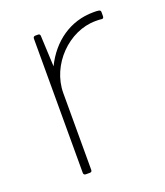

<svg xmlns="http://www.w3.org/2000/svg" viewBox="-100 -569 551 640"><g transform="rotate(-20 175.0 -249.5)"><path d="M110 0C115 0 118 -2 118 -8V-280C118 -380 206 -469 301 -469C311 -469 316 -469 322 -468C327 -467 330 -470 330 -476V-490C330 -495 328 -497 323 -498C318 -499 313 -499 304 -499C222 -499 155 -451 118 -375L113 -484C113 -490 110 -492 105 -492H96C91 -492 88 -489 88 -484V-8C88 -3 91 0 96 0Z"/></g></svg>

Font: LINE Seed Sans TH Thin
Style: Regular
Weight: 250
Designer: Dalton Maag Ltd | Thai characters by Cadson Demak Co.,Ltd.
Foundry: Dalton Maag Ltd
Version: Version 1.003